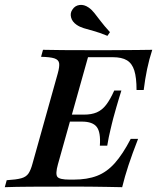

<svg xmlns="http://www.w3.org/2000/svg" viewBox="-36 -778 653 798"><path d="M-16.1 0 -8.1 -29Q32.3 -31.5 52.4 -37.1Q72.6 -42.7 82.3 -56.9Q91.9 -71 99.2 -98.4L204 -472.6Q212.1 -501.6 209.7 -515.7Q207.3 -529.8 189.9 -535.5Q172.6 -541.1 134.7 -541.9L142.7 -571Q174.2 -570.2 225.4 -569.8Q276.6 -569.4 346.8 -569.4Q381.5 -569.4 412.9 -569.4Q444.4 -569.4 475 -569.8Q505.6 -570.2 535.5 -570.2Q565.3 -570.2 596.8 -571Q583.9 -531.5 575.4 -490.7Q566.9 -450 561.3 -404H531.5Q531.5 -455.6 522.2 -485.1Q512.9 -514.5 491.5 -527.4Q470.2 -540.3 432.3 -540.3H329.8L204.8 -95.2Q193.5 -54.8 202.4 -43.1Q211.3 -31.5 253.2 -31.5H270.2Q326.6 -31.5 367.3 -47.2Q408.1 -62.9 441.1 -100Q474.2 -137.1 507.3 -200.8H537.9Q513.7 -138.7 498 -91.1Q482.3 -43.5 471.8 0Q437.9 -0.8 408.9 -1.2Q379.8 -1.6 353.2 -2Q326.6 -2.4 300.4 -2.4Q274.2 -2.4 246 -2.4Q158.9 -2.4 92.7 -2Q26.6 -1.6 -16.1 0ZM228.2 -272.6 236.3 -301.6H398.4L390.3 -272.6ZM379 -172.6Q383.1 -228.2 366.1 -250.4Q349.2 -272.6 304 -272.6L312.9 -301.6Q344.4 -301.6 366.1 -310.9Q387.9 -320.2 404.8 -341.9Q421.8 -363.7 438.7 -401.6H468.5Q464.5 -388.7 458.9 -370.6Q453.2 -352.4 447.2 -331Q441.1 -309.7 434.7 -286.3Q431.5 -274.2 428.6 -262.1Q425.8 -250 422.6 -236.7Q419.4 -223.4 416.1 -207.7Q412.9 -191.9 409.7 -172.6ZM410.5 -629Q377.4 -642.7 353.2 -649.2Q329 -655.6 312.1 -660.9Q295.2 -666.1 282.3 -675Q263.7 -687.9 259.3 -706Q254.8 -724.2 265.3 -738.7Q275.8 -754.8 294.8 -757.3Q313.7 -759.7 332.3 -746.8Q345.2 -737.9 356 -724.2Q366.9 -710.5 381.9 -690.7Q396.8 -671 421 -644.4Z"/></svg>

Font: Playfair 5pt SemiExpanded Light SemiBold
Style: Italic
Weight: 600
Italic angle: -15.6°
Version: Version 2.001;gftools[0.9.30]